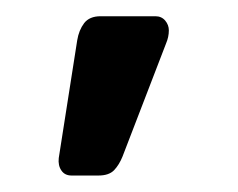

<svg xmlns="http://www.w3.org/2000/svg" viewBox="-20 -138 289 233"><path d="M66.8 75Q58.6 75 54.5 68.9Q50.3 62.8 51.3 53.8L73.7 -89.1Q75.7 -101.4 82.1 -109.9Q88.6 -118.3 102.1 -118.3H168.6Q176 -118.3 180.5 -113Q184.9 -107.7 184.9 -101.2Q184.9 -93.1 181.5 -85.2L128.7 51.9Q124.7 61.9 118.5 68.5Q112.2 75 99.6 75Z"/></svg>

Font: Rubik Light
Style: Regular
Weight: 300
Designer: Hubert and Fischer
Foundry: Hubert and Fischer
Version: Version 2.300;gftools[0.9.30]